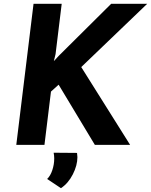

<svg xmlns="http://www.w3.org/2000/svg" viewBox="-20 -756 788 1002"><path d="M261 -437 287 -465 560 -736H748L404 -406L659 0H475L286 -314L246 -278L212 0H65L155 -736H302L270 -474ZM226 178Q243 162 253 132Q263 102 263 71Q263 56 260 41L382 42Q384 56 384 64Q384 107 360 154Q336 201 298 226Z"/></svg>

Font: Josefin Sans
Style: Bold Italic
Weight: 700
Italic angle: -7°
Designer: Santiago Orozco
Foundry: Typemade
Version: Version 2.000